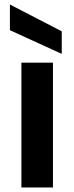

<svg xmlns="http://www.w3.org/2000/svg" viewBox="-20 -832 330 852"><path d="M215 -554V0H75V-554ZM254 -693V-593L24 -698V-812Z"/></svg>

Font: MSTAGE SemiBold
Style: Regular
Weight: 600
Designer: Ninad Kale (Devanagari), Jonny Pinhorn (Latin)
Foundry: Indian Type Foundry
Version: 4.004